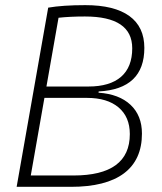

<svg xmlns="http://www.w3.org/2000/svg" viewBox="-20 -723 626 743"><path d="M44.4 0 166.5 -693.4Q222.7 -703.1 310.1 -703.1Q422.4 -703.1 480.5 -661.1Q538.6 -619.1 538.6 -537.6Q538.6 -378.4 361.8 -369.1L361.3 -364.3Q440.9 -358.9 485.1 -317.4Q529.3 -275.9 529.3 -206.1Q529.3 -104.5 459.7 -52.2Q390.1 0 254.4 0ZM99.1 -43.9H264.2Q482.4 -43.9 482.4 -204.1Q482.4 -270.5 438.7 -307.4Q395 -344.2 316.4 -344.2H151.9ZM159.7 -388.2H322.3Q405.3 -388.2 448.5 -425.8Q491.7 -463.4 491.7 -536.1Q491.7 -659.2 308.6 -659.2Q251 -659.2 206.5 -654.3Z"/></svg>

Font: CaskaydiaCove NF ExtraLight
Style: Italic
Weight: 200
Italic angle: -10°
Designer: Aaron Bell
Foundry: Saja Typeworks
Version: Version 2111.001; VTT 6.35;Nerd Fonts 3.2.1